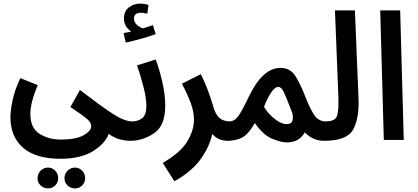

<svg xmlns="http://www.w3.org/2000/svg" viewBox="-20 -779 2329 1069"><path d="M707 5Q770 5 770 -51Q770 -73 756.5 -88Q743 -103 717 -103Q672 -103 606 -146.5Q540 -190 425 -278L372 -183Q443 -136 465.5 -116Q488 -96 488 -77Q488 -50 445.5 -26Q403 -2 318 -2Q251 -2 200 -34Q149 -66 149 -145Q149 -207 190 -305L93 -344Q61 -275 49.5 -218.5Q38 -162 38 -125Q39 -16 109.5 44.5Q180 105 317 105Q430 105 498.5 62Q567 19 585 -34Q614 -12 646 -3.5Q678 5 707 5ZM398 270Q421 270 437.5 253.5Q454 237 454 214Q454 189 437.5 171.5Q421 154 398 154Q373 154 356 171.5Q339 189 339 214Q339 237 356 253.5Q373 270 398 270ZM248 270Q271 270 287.5 253.5Q304 237 304 214Q304 189 287.5 171.5Q271 154 248 154Q223 154 206 171.5Q189 189 189 214Q189 237 206 253.5Q223 270 248 270Z M706 5Q774 5 837 -36.5Q900 -78 900 -190Q900 -254 883 -326Q866 -398 847 -448L743 -415Q762 -360 778.5 -297Q795 -234 795 -190Q795 -140 772 -121.5Q749 -103 716 -103ZM847 -589 831 -639Q819 -635 805.5 -630.5Q792 -626 776 -621Q761 -625 743.5 -639.5Q726 -654 726 -676Q726 -708 765 -708Q773 -708 782 -706Q791 -704 800 -703L807 -751Q786 -759 762 -759Q724 -759 697 -737.5Q670 -716 670 -676Q670 -651 682 -632.5Q694 -614 711 -603Q698 -601 668 -595L680 -542Q772 -562 847 -589Z M1249 5Q1312 5 1312 -51Q1312 -73 1298.5 -88Q1285 -103 1259 -103Q1225 -103 1202 -122Q1179 -141 1165 -194Q1154 -230 1138 -274.5Q1122 -319 1098 -366L993 -313Q1024 -254 1042 -205.5Q1060 -157 1060 -112Q1060 -54 1022.5 8.5Q985 71 886 128L951 230Q1042 180 1093 112.5Q1144 45 1162 -33Q1195 5 1249 5Z M1785 5Q1848 5 1848 -51Q1848 -73 1834.5 -88Q1821 -103 1794 -103Q1750 -103 1725 -145.5Q1700 -188 1681 -238Q1650 -318 1622 -359.5Q1594 -401 1541 -401Q1442 -401 1365 -240Q1327 -160 1306 -131.5Q1285 -103 1257 -103L1248 5Q1289 5 1325 -11.5Q1361 -28 1399 -94Q1443 -29 1493.5 -7.5Q1544 14 1576 14Q1646 14 1677 -42Q1722 5 1785 5ZM1450 -184Q1465 -225 1487 -260Q1509 -295 1530 -295Q1546 -295 1559 -268.5Q1572 -242 1607 -151Q1614 -125 1608 -106.5Q1602 -88 1576 -88Q1545 -88 1508.5 -117.5Q1472 -147 1450 -184Z M1784 5Q1913 5 1947 -59Q1981 -123 1976 -235L1956 -721H1845L1864 -239Q1867 -158 1855 -130.5Q1843 -103 1793 -103Z M2117 0 2097 -721H2208L2228 0Z"/></svg>

Font: Noto Sans Arabic UI ExtraCondensed Semi
Style: Regular
Weight: 600
Width: 3
Designer: Nadine Chahine - Monotype Design Team
Foundry: Monotype Imaging Inc.
Version: Version 1.900